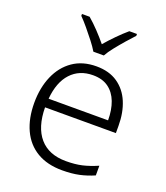

<svg xmlns="http://www.w3.org/2000/svg" viewBox="-142 -862 835 968"><g transform="rotate(20 276.0 -377.5)"><path d="M290 -542Q358 -542 404 -510.5Q450 -479 473 -424Q496 -369 496 -298V-259H116Q117 -153 166 -96.5Q215 -40 307 -40Q356 -40 393 -48.5Q430 -57 474 -76V-24Q435 -7 395.5 1.5Q356 10 305 10Q225 10 169.5 -23Q114 -56 85.5 -117.5Q57 -179 57 -262Q57 -343 84.5 -406.5Q112 -470 164 -506Q216 -542 290 -542ZM289 -494Q216 -494 171 -445.5Q126 -397 118 -306H437Q437 -362 421 -404Q405 -446 372.5 -470Q340 -494 289 -494ZM249 -606Q236 -628 215 -655Q194 -682 171.5 -709Q149 -736 130 -755V-765H171Q198 -742 225.5 -713Q253 -684 276 -656Q300 -684 328.5 -713Q357 -742 384 -765H425V-755Q407 -736 383.5 -709Q360 -682 338.5 -655Q317 -628 305 -606Z"/></g></svg>

Font: Noto Sans Hebrew Light
Style: Regular
Weight: 300
Designer: Monotype Design Team
Foundry: Monotype Imaging Inc.
Version: Version 2.003